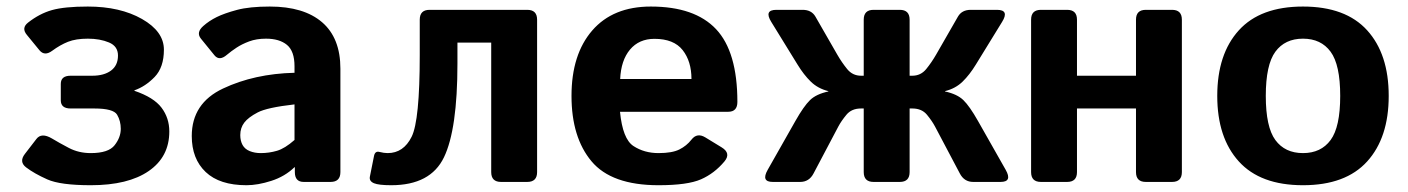

<svg xmlns="http://www.w3.org/2000/svg" viewBox="-20 -542 4196 572"><path d="M57.6 -43.5Q36.1 -60.1 54.2 -83.5L88.4 -127.9Q103.5 -147.9 134.8 -129.4Q155.8 -116.7 185.1 -101.3Q214.4 -85.9 250.5 -85.9Q303.2 -85.9 321.5 -109.4Q339.8 -132.8 339.8 -158.2Q339.8 -181.6 328.9 -200.2Q317.9 -218.8 261.2 -218.8H190.4Q161.1 -218.8 161.1 -243.2V-292Q161.1 -316.4 190.4 -316.4H254.9Q290 -316.4 310.8 -331.8Q331.5 -347.2 331.5 -376.5Q331.5 -404.3 304.7 -415.5Q277.8 -426.8 241.7 -426.8Q206.1 -426.8 182.6 -417.5Q159.2 -408.2 135.3 -390.6Q112.8 -374 97.7 -392.1L60.1 -438Q43 -458.5 63.5 -474.6Q97.7 -501.5 135 -512Q172.4 -522.5 241.7 -522.5Q337.9 -522.5 403.1 -485.4Q468.3 -448.2 468.3 -394Q468.3 -341.3 440.7 -312.7Q413.1 -284.2 380.4 -272.9V-271.5Q438 -252 461.2 -221.2Q484.4 -190.4 484.4 -150.4Q484.4 -74.7 423.1 -32.5Q361.8 9.8 250.5 9.8Q159.7 9.8 120.8 -7.6Q82 -24.9 57.6 -43.5Z M551.3 -136.7Q551.3 -234.4 644.5 -278.3Q737.8 -322.3 857.4 -325.2V-344.7Q857.4 -389.6 835 -408.2Q812.5 -426.8 772.5 -426.8Q744.1 -426.8 722.4 -418.7Q700.7 -410.6 684.8 -400.1Q668.9 -389.6 656.2 -378.9Q633.8 -359.4 619.1 -377L578.6 -426.8Q563.5 -445.3 585.9 -464.8Q603 -480 625.7 -491.2Q648.4 -502.4 686 -512.5Q723.6 -522.5 783.7 -522.5Q885.3 -522.5 939.7 -475.6Q994.1 -428.7 994.1 -337.4V-29.3Q994.1 0 964.8 0H884.8Q858.4 0 858.4 -29.3V-43.9H857.4Q828.6 -16.1 788.3 -3.2Q748 9.8 714.4 9.8Q634.3 9.8 592.8 -29.5Q551.3 -68.8 551.3 -136.7ZM695.8 -139.6Q695.8 -122.6 702.6 -110.1Q709.5 -97.7 724.1 -91.8Q738.8 -85.9 756.8 -85.9Q781.7 -85.9 805.2 -92.8Q828.6 -99.6 857.4 -125V-231Q775.4 -221.7 747.6 -207Q719.7 -192.4 707.8 -176.8Q695.8 -161.1 695.8 -139.6Z M1094.2 3.9Q1079.1 -2.4 1082 -16.1L1094.2 -77.1Q1097.2 -92.8 1110.4 -89.4Q1124 -85.9 1134.8 -85.9Q1182.1 -85.9 1206.3 -134.5Q1230.5 -183.1 1230.5 -377.9V-483.4Q1230.5 -512.7 1259.8 -512.7H1550.8Q1580.1 -512.7 1580.1 -483.4V-29.3Q1580.1 0 1550.8 0H1472.7Q1443.4 0 1443.4 -29.3V-415H1342.8V-353Q1342.8 -156.7 1302.7 -73.5Q1262.7 9.8 1145.5 9.8Q1108.4 9.8 1094.2 3.9Z M1682.6 -256.3Q1682.6 -379.9 1744.4 -451.2Q1806.2 -522.5 1918.9 -522.5Q2049.8 -522.5 2113.3 -455.1Q2176.8 -387.7 2176.8 -238.3Q2176.8 -209 2149.4 -209H1827.1Q1835 -127.9 1867.2 -106.9Q1899.4 -85.9 1941.9 -85.9Q1982.4 -85.9 2003.9 -96.7Q2025.4 -107.4 2040 -126Q2056.6 -147.5 2081.1 -132.8L2129.9 -103Q2158.7 -85.4 2138.2 -61Q2108.4 -25.4 2068.4 -7.8Q2028.3 9.8 1941.9 9.8Q1801.8 9.8 1742.2 -61.5Q1682.6 -132.8 1682.6 -256.3ZM1827.6 -306.6H2040Q2040 -359.4 2013.7 -392.8Q1987.3 -426.3 1929.7 -426.3Q1883.8 -426.3 1856.9 -394.3Q1830.1 -362.3 1827.6 -306.6Z M2282.2 0Q2246.6 0 2267.1 -36.1L2349.6 -181.6Q2374.5 -225.6 2393.1 -243.7Q2411.6 -261.7 2447.8 -269.5V-270.5Q2416.5 -278.3 2395.5 -298.8Q2374.5 -319.3 2356 -349.6L2277.8 -476.6Q2255.4 -512.7 2293 -512.7H2371.1Q2397.5 -512.7 2409.2 -492.7L2474.6 -378.9Q2487.8 -356 2503.9 -336.2Q2520 -316.4 2545.4 -316.4H2553.2V-483.4Q2553.2 -512.7 2582.5 -512.7H2660.6Q2689.9 -512.7 2689.9 -483.4V-316.4H2697.8Q2723.1 -316.4 2739.3 -336.2Q2755.4 -356 2768.6 -378.9L2834 -492.7Q2845.7 -512.7 2872.1 -512.7H2950.2Q2987.8 -512.7 2965.3 -476.6L2887.2 -349.6Q2868.7 -319.3 2847.7 -298.8Q2826.7 -278.3 2795.4 -270.5V-269.5Q2831.5 -261.7 2850.1 -243.7Q2868.7 -225.6 2893.6 -181.6L2976.1 -36.1Q2996.6 0 2960.9 0H2879.4Q2852.5 0 2839.4 -25.4L2765.6 -165Q2756.8 -181.6 2741.5 -200.2Q2726.1 -218.8 2698.2 -218.8H2689.9V-29.3Q2689.9 0 2660.6 0H2582.5Q2553.2 0 2553.2 -29.3V-218.8H2544.9Q2517.1 -218.8 2501.7 -200.2Q2486.3 -181.6 2477.5 -165L2403.8 -25.4Q2390.6 0 2363.8 0Z M3081.1 0Q3051.8 0 3051.8 -29.3V-483.4Q3051.8 -512.7 3081.1 -512.7H3159.2Q3188.5 -512.7 3188.5 -483.4V-316.4H3364.3V-483.4Q3364.3 -512.7 3393.6 -512.7H3471.7Q3501 -512.7 3501 -483.4V-29.3Q3501 0 3471.7 0H3393.6Q3364.3 0 3364.3 -29.3V-218.8H3188.5V-29.3Q3188.5 0 3159.2 0Z M3606.4 -256.3Q3606.4 -380.9 3670.7 -451.7Q3734.9 -522.5 3861.8 -522.5Q3988.8 -522.5 4053 -451.7Q4117.2 -380.9 4117.2 -256.3Q4117.2 -131.8 4053 -61Q3988.8 9.8 3861.8 9.8Q3734.9 9.8 3670.7 -61Q3606.4 -131.8 3606.4 -256.3ZM3751 -256.3Q3751 -163.6 3779.5 -124.8Q3808.1 -85.9 3861.8 -85.9Q3915.5 -85.9 3944.1 -124.8Q3972.7 -163.6 3972.7 -256.3Q3972.7 -349.1 3944.1 -387.9Q3915.5 -426.8 3861.8 -426.8Q3808.1 -426.8 3779.5 -387.9Q3751 -349.1 3751 -256.3Z"/></svg>

Font: Istok Web
Style: Bold
Weight: 700
Designer: Andrey V. Panov
Foundry: Andrey V. Panov
Version: Version 1.0.2g